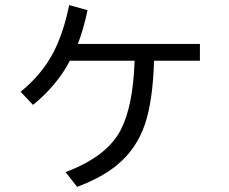

<svg xmlns="http://www.w3.org/2000/svg" viewBox="-20 -685 900 755"><path d="M766.1 -446.3H585.9Q580.6 -285.2 549.8 -196.3Q517.1 -99.6 440.9 -36.6Q381.8 12.7 283.2 49.8L237.8 -8.3Q400.4 -69.3 454.6 -173.8Q503.4 -267.6 509.3 -446.3H254.9Q205.1 -350.6 109.9 -272.5L61 -324.2Q143.6 -391.1 188.5 -476.1Q229.5 -553.7 252 -665L324.2 -645Q308.6 -569.8 286.1 -512.2H766.1Z"/></svg>

Font: FORM UDPGothic
Style: Regular
Weight: 400
Foundry: Pronama LLC
Version: Version 1.05101